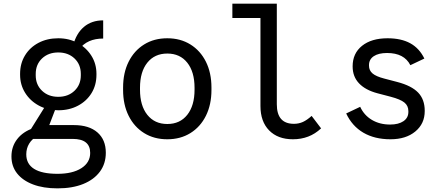

<svg xmlns="http://www.w3.org/2000/svg" viewBox="-20 -750 2440 1056"><path d="M296.5 286Q218.5 286 161.8 264.5Q105 243 74 203.8Q43 164.5 43 110.5Q43 55.5 74.8 14.8Q106.5 -26 164 -45.5L186 -2Q156.5 13.5 140.5 39.8Q124.5 66 124.5 99Q124.5 152 167.8 179Q211 206 296.5 206Q379 206 427.5 175Q476 144 476 91Q476 14 379.5 14H134.5V-15L235 -176L290.5 -165L251 -62H386.5Q469.5 -62 515.8 -21.8Q562 18.5 562 90Q562 150 529.5 194Q497 238 437.5 262Q378 286 296.5 286ZM300.5 -143.5Q241.5 -143.5 193.8 -169.2Q146 -195 118.2 -239.5Q90.5 -284 90.5 -339V-344Q90.5 -401 117.5 -445.2Q144.5 -489.5 192 -514.5Q239.5 -539.5 300.5 -539.5Q360 -539.5 407.5 -513.5Q455 -487.5 482.8 -443.2Q510.5 -399 510.5 -344V-339Q510.5 -282 483.5 -238Q456.5 -194 409 -168.8Q361.5 -143.5 300.5 -143.5ZM300.5 -217.5Q355 -217.5 389.8 -250.8Q424.5 -284 424.5 -335.5V-343.5Q424.5 -395.5 389.8 -428.5Q355 -461.5 300.5 -461.5Q246 -461.5 211.2 -428.5Q176.5 -395.5 176.5 -343.5V-335.5Q176.5 -284 211.2 -250.8Q246 -217.5 300.5 -217.5ZM416.5 -480 381.5 -498Q399 -566 441.5 -602Q484 -638 547.5 -638V-538Q460 -538 416.5 -480Z M657 -255V-268.5Q657 -349.5 687.5 -410.5Q718 -471.5 772.8 -505.5Q827.5 -539.5 900 -539.5Q972.5 -539.5 1027.2 -505.5Q1082 -471.5 1112.5 -410.5Q1143 -349.5 1143 -268.5V-255Q1143 -174.5 1112.5 -113.2Q1082 -52 1027.2 -18Q972.5 16 900 16Q827.5 16 772.8 -18Q718 -52 687.5 -113.2Q657 -174.5 657 -255ZM1050 -256.5V-267Q1050 -355 1010 -405.2Q970 -455.5 900.2 -455.5Q830.5 -455.5 790.2 -405.2Q750 -355 750 -267V-256.5Q750 -169 790.2 -118.5Q830.5 -68 900.2 -68Q970 -68 1010 -118.5Q1050 -169 1050 -256.5Z M1591 16Q1508 16 1460.2 -32.8Q1412.5 -81.5 1412.5 -167V-730H1502.5V-176.5Q1502.5 -69 1596.5 -69Q1623 -69 1645.8 -79.2Q1668.5 -89.5 1694 -112.5L1746 -44Q1713.5 -13.5 1675 1.2Q1636.5 16 1591 16ZM1258 -651V-730H1460V-651Z M2127.5 16Q2040.5 16 1978.5 -20.2Q1916.5 -56.5 1884 -126L1961 -162.5Q1982.5 -116 2025.5 -90.5Q2068.5 -65 2125.5 -65Q2172 -65 2199 -83.5Q2226 -102 2226 -134V-139Q2226 -168.5 2204 -186.2Q2182 -204 2128.5 -218L2056 -237Q1990 -254.5 1954.8 -291.5Q1919.5 -328.5 1919.5 -384.5V-385.5Q1919.5 -456.5 1971.2 -498Q2023 -539.5 2111.5 -539.5Q2186.5 -539.5 2236.5 -512Q2286.5 -484.5 2314 -428L2237 -391.5Q2203 -458.5 2109 -458.5Q2062 -458.5 2035.8 -441Q2009.5 -423.5 2009.5 -392V-389Q2009.5 -362.5 2029 -346Q2048.5 -329.5 2093 -318L2165.5 -299Q2243.5 -278.5 2279.8 -240.8Q2316 -203 2316 -141V-139Q2316 -69.5 2264.2 -26.8Q2212.5 16 2127.5 16Z"/></svg>

Font: Google Sans Code
Style: Regular
Weight: 400
Monospace: yes
Designer: Google Sans Code Authors
Foundry: Google LLC
Version: Version 6.000